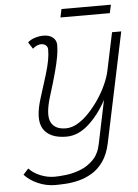

<svg xmlns="http://www.w3.org/2000/svg" viewBox="-63 -1000 762 1061"><g transform="rotate(-5 318.5 -469.0)"><path d="M459 -191 509 -431Q466 -351 408 -299Q350 -247 285 -247Q193 -247 158 -301.5Q123 -356 163 -478Q187 -552 201 -599Q215 -646 220.5 -677Q226 -708 226 -735Q226 -750 216 -759Q206 -768 189 -768Q178 -768 165.5 -762.5Q153 -757 143 -747L119 -784Q133 -798 157.5 -806Q182 -814 207 -814Q239 -814 258.5 -798Q278 -782 278 -756Q278 -728 272 -693Q266 -658 252 -606Q238 -554 213 -474Q183 -376 204 -334.5Q225 -293 286 -293Q319 -293 352 -312.5Q385 -332 416 -365Q447 -398 473 -437Q499 -476 517 -516.5Q535 -557 542 -591L586 -800H637L509 -191ZM200 14Q151 14 105 -6Q59 -26 30 -58L59 -90Q83 -64 121.5 -48Q160 -32 201 -32Q226 -32 264.5 -36.5Q303 -41 343.5 -56.5Q384 -72 416 -104Q448 -136 459 -191H509Q496 -130 468.5 -91Q441 -52 405 -30.5Q369 -9 331 0.5Q293 10 258.5 12Q224 14 200 14ZM309 -906 319 -952H593L583 -906Z"/></g></svg>

Font: Victor Mono Thin
Style: Italic
Weight: 100
Italic angle: -12°
Monospace: yes
Designer: Rune Bjørnerås
Version: Version 1.561;gftools[0.9.30]